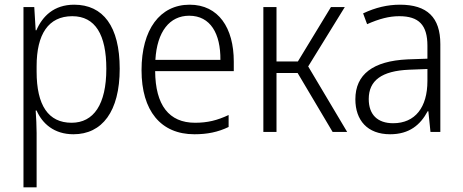

<svg xmlns="http://www.w3.org/2000/svg" viewBox="-20 -562 1972 818"><path d="M80 236H136V4C136 -26 134 -62 132 -91H136C160 -36 210 10 293 10C415 10 490 -87 490 -269C490 -450 419 -542 296 -542C210 -542 161 -493 135 -433H132L126 -532H80ZM285 -39C186 -39 136 -113 136 -257V-280C136 -416 186 -493 288 -493C386 -493 433 -414 433 -269C433 -117 379 -39 285 -39Z M808 10C863 10 908 1 954 -21V-72C905 -49 864 -39 811 -39C700 -39 642 -114 641 -259H976V-300C976 -443 911 -542 788 -542C662 -542 583 -437 583 -263C583 -90 665 10 808 10ZM642 -307C649 -428 703 -495 786 -495C877 -495 920 -418 919 -307Z M1102 0H1158V-251H1248L1397 0H1459L1293 -279L1449 -532H1390L1249 -300H1158V-532H1102Z M1642 10C1724 10 1771 -30 1802 -88H1805L1814 0H1856V-374C1856 -488 1800 -542 1684 -542C1631 -542 1580 -530 1527 -505L1544 -459C1596 -482 1638 -493 1681 -493C1764 -493 1801 -456 1801 -367V-312L1716 -309C1569 -302 1494 -245 1494 -139C1494 -50 1545 10 1642 10ZM1655 -37C1589 -37 1551 -73 1551 -140C1551 -219 1606 -260 1723 -265L1801 -268V-217C1801 -105 1749 -37 1655 -37Z"/></svg>

Font: Noto Sans SemiCondensed Light
Style: Regular
Weight: 300
Width: 4
Designer: Monotype Design Team
Foundry: Monotype Imaging Inc.
Version: Version 2.013